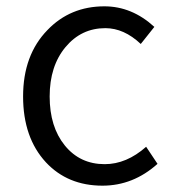

<svg xmlns="http://www.w3.org/2000/svg" viewBox="-20 -574 546 607"><path d="M125 -61Q53 -139 53 -269Q53 -400 130 -479Q202 -554 310 -554Q397 -554 468 -489L425 -435Q372 -485 313 -485Q237 -485 187 -425Q137 -365 137 -269Q137 -173 185 -114Q233 -55 311 -55Q380 -55 442 -110L478 -56Q401 13 304 13Q194 13 125 -61Z"/></svg>

Font: KaiGen Gothic SC Normal
Style: Regular
Weight: 300
Designer: Ryoko NISHIZUKA Ë•øÂ°öÊ∂ºÂ≠ê (kana & ideographs); Paul D. Hunt (Latin, Greek & Cyrillic); Wenlong ZHANG Âº†ÊñáÈæô (bopom
Version: Version 1.001 October 10, 2014